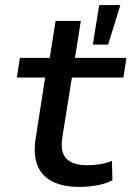

<svg xmlns="http://www.w3.org/2000/svg" viewBox="-20 -724 516 753"><path d="M291 9Q226 9 184 -13Q142 -35 126 -77.5Q110 -120 120 -182L157 -420H46L58 -497H175L198 -642H297L274 -497H476L464 -420H262L225 -189Q215 -128 240 -102Q265 -76 323 -76Q348 -76 372 -80Q396 -84 419 -93L421 -17Q394 -3 360 3Q326 9 291 9ZM344 -549 369 -704H452L404 -549Z"/></svg>

Font: Nunito Sans 7pt SemiExpanded Medium
Style: Italic
Weight: 500
Width: 6
Italic angle: -9°
Designer: Vernon Adams
Foundry: Vernon Adams
Version: Version 3.101;gftools[0.9.27]